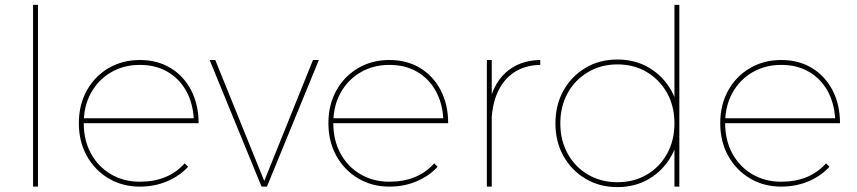

<svg xmlns="http://www.w3.org/2000/svg" viewBox="-20 -762 3498 784"><path d="M115 -742H135V0H115Z M771 -279Q767 -344 739 -393Q711 -442 663 -469.5Q615 -497 551 -497Q485 -497 433 -466.5Q381 -436 351.5 -382.5Q322 -329 322 -259Q322 -189 351.5 -135Q381 -81 433 -50.5Q485 -20 551 -20Q667 -20 734 -95L748 -81Q713 -43 662 -21.5Q611 0 551 0Q480 0 423.5 -33.5Q367 -67 334.5 -125.5Q302 -184 302 -259Q302 -334 334.5 -392.5Q367 -451 423.5 -484Q480 -517 551 -517Q623 -517 677 -484Q731 -451 761 -392.5Q791 -334 791 -259H314V-279Z M836 -517H859L1059 -23L1258 -517H1282L1070 0H1048Z M1790 -279Q1786 -344 1758 -393Q1730 -442 1682 -469.5Q1634 -497 1570 -497Q1504 -497 1452 -466.5Q1400 -436 1370.5 -382.5Q1341 -329 1341 -259Q1341 -189 1370.5 -135Q1400 -81 1452 -50.5Q1504 -20 1570 -20Q1686 -20 1753 -95L1767 -81Q1732 -43 1681 -21.5Q1630 0 1570 0Q1499 0 1442.5 -33.5Q1386 -67 1353.5 -125.5Q1321 -184 1321 -259Q1321 -334 1353.5 -392.5Q1386 -451 1442.5 -484Q1499 -517 1570 -517Q1642 -517 1696 -484Q1750 -451 1780 -392.5Q1810 -334 1810 -259H1333V-279Z M2186 -497Q2123 -496 2078.5 -466Q2034 -436 2010.5 -382Q1987 -328 1987 -253H1969Q1969 -335 1994.5 -393.5Q2020 -452 2069 -484Q2118 -516 2186 -517ZM1968 -517H1988V0H1968Z M2501 -519Q2574 -519 2631 -485Q2688 -451 2721 -392.5Q2754 -334 2754 -258Q2754 -183 2721 -124.5Q2688 -66 2631 -32Q2574 2 2501 2Q2428 2 2371 -32Q2314 -66 2281 -124.5Q2248 -183 2248 -258Q2248 -334 2281 -392.5Q2314 -451 2371 -485Q2428 -519 2501 -519ZM2501 -499Q2434 -499 2381 -467.5Q2328 -436 2298 -382Q2268 -328 2268 -258Q2268 -189 2298 -134.5Q2328 -80 2381 -49Q2434 -18 2501 -18Q2569 -18 2621.5 -49Q2674 -80 2704 -134.5Q2734 -189 2734 -258Q2734 -328 2704 -382Q2674 -436 2621.5 -467.5Q2569 -499 2501 -499ZM2734 -742H2754V0H2734Z M3390 -279Q3386 -344 3358 -393Q3330 -442 3282 -469.5Q3234 -497 3170 -497Q3104 -497 3052 -466.5Q3000 -436 2970.5 -382.5Q2941 -329 2941 -259Q2941 -189 2970.5 -135Q3000 -81 3052 -50.5Q3104 -20 3170 -20Q3286 -20 3353 -95L3367 -81Q3332 -43 3281 -21.5Q3230 0 3170 0Q3099 0 3042.5 -33.5Q2986 -67 2953.5 -125.5Q2921 -184 2921 -259Q2921 -334 2953.5 -392.5Q2986 -451 3042.5 -484Q3099 -517 3170 -517Q3242 -517 3296 -484Q3350 -451 3380 -392.5Q3410 -334 3410 -259H2933V-279Z"/></svg>

Font: Alexandria Thin
Style: Regular
Weight: 250
Designer: Mohamed Gaber
Foundry: Kief Type Foundry
Version: Version 5.100